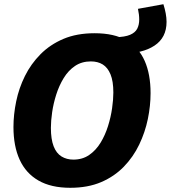

<svg xmlns="http://www.w3.org/2000/svg" viewBox="-20 -879 812 913"><path d="M314 14Q223 14 163 -20.5Q103 -55 73.5 -119.5Q44 -184 44 -275Q44 -334 57 -397Q70 -460 98.5 -517.5Q127 -575 172.5 -621Q218 -667 281.5 -694Q345 -721 430 -721Q523 -721 581.5 -687Q640 -653 668 -589.5Q696 -526 696 -436Q696 -376 683 -313Q670 -250 642 -191.5Q614 -133 569 -86.5Q524 -40 461 -13Q398 14 314 14ZM329 -120Q372 -120 404 -142Q436 -164 458 -200Q480 -236 493.5 -279Q507 -322 513 -364Q519 -406 519 -439Q519 -493 505.5 -525.5Q492 -558 468.5 -572.5Q445 -587 412 -587Q369 -587 337 -565.5Q305 -544 283 -508Q261 -472 247.5 -429.5Q234 -387 228 -345.5Q222 -304 222 -271Q222 -217 235 -183.5Q248 -150 272.5 -135Q297 -120 329 -120ZM561 -625 528 -702Q574 -703 598.5 -713.5Q623 -724 632.5 -742.5Q642 -761 642 -786Q642 -798 640.5 -810.5Q639 -823 636 -837L757 -859Q764 -837 768 -815.5Q772 -794 772 -775Q772 -700 714.5 -662Q657 -624 561 -625Z"/></svg>

Font: Bitter Thin ExtraBold
Style: Italic
Weight: 800
Italic angle: -9°
Version: Version 2.002